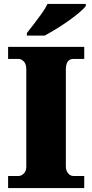

<svg xmlns="http://www.w3.org/2000/svg" viewBox="-20 -951 466 971"><path d="M21 0V-61H74Q88 -61 100.5 -73.5Q113 -86 113 -108V-600Q113 -627 100.5 -640Q88 -653 74 -653H21V-714H406V-653H351Q313 -653 313 -599V-110Q313 -88 324.5 -74.5Q336 -61 351 -61H406V0ZM116 -784Q131 -803 151 -829Q171 -855 190.5 -882Q210 -909 220 -931H414V-921Q405 -908 381.5 -888Q358 -868 327 -846Q296 -824 264 -804.5Q232 -785 206 -771H116Z"/></svg>

Font: Noto Serif Tamil Black
Style: Italic
Weight: 900
Italic angle: -12°
Designer: Indian Type Foundry, Tom Grace, and the Monotype Design Team
Foundry: Monotype Imaging Inc.
Version: Version 2.003; ttfautohint (v1.8.4.7-5d5b)